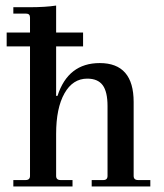

<svg xmlns="http://www.w3.org/2000/svg" viewBox="-20 -671 592 691"><path d="M28 0V-23H72Q88 -23 88 -38V-504H4V-554H88V-608Q88 -622 74 -622H28V-645H84Q144 -645 182 -651V-554H279V-504H182V-326H187Q225 -444 339 -444Q461 -444 461 -304V-38Q461 -23 477 -23H521V0H310V-23H352Q367 -23 367 -38V-289Q367 -341 349.5 -364.5Q332 -388 294 -388Q242 -388 212 -335Q182 -282 182 -189V-38Q182 -23 198 -23H241V0Z"/></svg>

Font: Arapey
Style: Regular
Weight: 400
Designer: Eduardo Rodriguez Tunni
Foundry: Eduardo Rodriguez Tunni
Version: Version 4.000